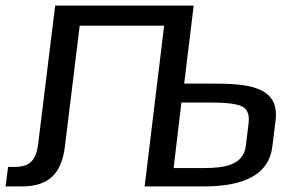

<svg xmlns="http://www.w3.org/2000/svg" viewBox="-41 -669 1010 689"><path d="M11 -70H-12L-21 0H37C134 0 180 -46 192 -144L245 -577H548L478 0H690C842 0 924 -47 936 -141L948 -237C963 -362 843 -369 717 -369H620L654 -649H157L96 -153C89 -95 67 -70 11 -70ZM691 -66H582L610 -301H721C773 -301 809 -296 828 -287C847 -277 855 -257 851 -226L841 -145C833 -75 760 -66 691 -66Z"/></svg>

Font: Gamestation Display
Style: Italic
Weight: 400
Designer: Jonas Hecksher
Foundry: Jonas Hecksher, Playtypeª, e-types AS
Version: Version 1.003